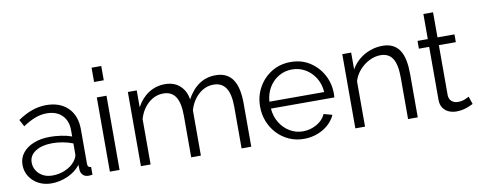

<svg xmlns="http://www.w3.org/2000/svg" viewBox="-63 -1024 3308 1328"><g transform="rotate(-10 1591.0 -360.0)"><path d="M32.6 -150.4Q32.6 -198.6 60.9 -234.1Q89.1 -269.6 138.5 -289.3Q187.9 -309 253 -309Q290.6 -309 331.9 -302.9Q373.1 -296.8 405.1 -284.9V-329.1Q405.1 -395.3 366 -434.2Q326.9 -473.1 257.7 -473.1Q216.5 -473.1 175.8 -457.3Q135.1 -441.5 91.1 -412L65 -460.4Q115.7 -495.1 164.9 -512.5Q214.2 -529.8 264.8 -529.8Q360.9 -529.8 417 -474.8Q473.1 -419.7 473.1 -322.8V-82.3Q473.1 -68.1 479 -61.3Q484.9 -54.6 497.6 -53.9V0Q486.6 1.4 479.1 2Q471.5 2.5 466.6 2.2Q441.8 1.1 429.1 -14Q416.4 -29.1 415 -46.4L413.6 -83.8Q379 -39.2 323.1 -14.6Q267.2 10 209.1 10Q158.6 10 118.5 -11.4Q78.4 -32.7 55.5 -69.2Q32.6 -105.7 32.6 -150.4ZM382.4 -110.5Q393.2 -123.6 399.2 -136.9Q405.1 -150.2 405.1 -159.9V-236.1Q371.5 -249.3 334.7 -256.1Q297.9 -262.9 260.8 -262.9Q187.9 -262.9 142.8 -233.9Q97.8 -204.9 97.8 -155.4Q97.8 -126.2 113.1 -100.4Q128.3 -74.5 157.1 -58.5Q185.8 -42.5 225.3 -42.5Q274 -42.5 316.4 -61.5Q358.9 -80.5 382.4 -110.5Z M619.8 0V-521.1H687.8V0ZM619.8 -629.7V-730H687.8V-629.7Z M1612.8 0H1544.8V-291.1Q1544.8 -381.7 1516.1 -424.9Q1487.4 -468.2 1429.8 -468.2Q1370.6 -468.2 1324.2 -426.2Q1277.8 -384.1 1258.9 -317.8V0H1190.9V-291.1Q1190.9 -382.9 1162.7 -425.6Q1134.5 -468.2 1076.9 -468.2Q1018.8 -468.2 972 -427.2Q925.3 -386.1 905.8 -318.8V0H837.8V-521.1H900.2V-402.6Q932.8 -463.6 984.3 -496.7Q1035.9 -529.8 1099 -529.8Q1164 -529.8 1204.2 -492.7Q1244.4 -455.6 1252.8 -395.8Q1289 -461.9 1339.4 -495.9Q1389.9 -529.8 1454.5 -529.8Q1498.3 -529.8 1528.5 -513.9Q1558.7 -498 1577.3 -468.5Q1595.9 -439 1604.3 -397.5Q1612.8 -356.1 1612.8 -305.2Z M1982.2 10Q1925.6 10 1878 -11.5Q1830.4 -33 1795.1 -70.5Q1759.9 -108 1740.4 -157.1Q1720.9 -206.3 1720.9 -261.6Q1720.9 -335.3 1754.6 -396Q1788.4 -456.7 1847.4 -493.3Q1906.4 -529.8 1981.5 -529.8Q2057.5 -529.8 2115.4 -492.8Q2173.3 -455.7 2206.3 -395.2Q2239.2 -334.7 2239.2 -263.2Q2239.2 -255.3 2238.9 -247.9Q2238.5 -240.4 2237.8 -236H1792.5Q1796.8 -180.3 1823.5 -136.5Q1850.2 -92.8 1892.7 -67.6Q1935.2 -42.5 1984.6 -42.5Q2036.2 -42.5 2081.5 -68.4Q2126.8 -94.3 2144.5 -135.9L2203.8 -119.6Q2187.6 -82.5 2154.7 -53Q2121.8 -23.4 2077.3 -6.7Q2032.9 10 1982.2 10ZM1790.3 -284.9H2175.2Q2171.2 -341.5 2144.4 -384.8Q2117.7 -428.1 2075.4 -452.7Q2033.2 -477.4 1981.8 -477.4Q1931.3 -477.4 1889.1 -452.7Q1846.9 -428.1 1820.6 -384.6Q1794.3 -341.2 1790.3 -284.9Z M2782.1 0H2714.1V-291.1Q2714.1 -382.9 2686.9 -425.6Q2659.6 -468.2 2602.3 -468.2Q2562.2 -468.2 2523.1 -448.6Q2484.1 -429 2454.4 -395.5Q2424.7 -362.1 2411.8 -318.8V0H2343.8V-521.1H2406.2V-402.6Q2427.5 -441.1 2461.3 -469.6Q2495.2 -498.1 2538 -513.9Q2580.7 -529.8 2626.7 -529.8Q2670.2 -529.8 2700.3 -513.9Q2730.3 -498 2748.3 -468.6Q2766.2 -439.3 2774.2 -397.8Q2782.1 -356.4 2782.1 -305.2Z M3171.8 -25.4Q3164 -21.9 3147 -14Q3129.9 -6.2 3106.1 0.1Q3082.2 6.4 3054.2 6.4Q3024.6 6.4 2999.5 -4.6Q2974.4 -15.7 2959.4 -38.3Q2944.5 -60.9 2944.5 -94.1V-466.5H2872.3V-521.1H2944.5V-697.2H3012.5V-521.1H3131.8V-466.5H3012.5V-113.1Q3014.5 -84.8 3032.6 -70.7Q3050.8 -56.6 3074.7 -56.6Q3103.3 -56.6 3125.9 -66.5Q3148.5 -76.4 3153.8 -79.5Z"/></g></svg>

Font: Raleway Thin
Style: Regular
Weight: 100
Designer: Matt McInerney, Pablo Impallari, Rodrigo Fuenzalida
Foundry: Matt McInerney, Pablo Impallari, Rodrigo Fuenzalida
Version: Version 4.026